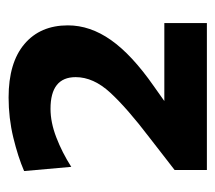

<svg xmlns="http://www.w3.org/2000/svg" viewBox="-48 -766 513 458"><g transform="rotate(-90 209.0 -537.5)"><path d="M32 -301V-378Q51.5 -393 71 -408.2Q90.5 -423.5 110 -438.5Q179 -491 216.2 -531.2Q253.5 -571.5 253.5 -614Q253.5 -674 178 -674Q145.5 -674 109.8 -660.2Q74 -646.5 39.5 -624.5L29.5 -737Q63 -751.5 109.5 -762.8Q156 -774 205 -774Q288 -774 332.5 -736.2Q377 -698.5 377 -632.5Q377 -579.5 342 -529.8Q307 -480 232.5 -428L196.5 -402.5H382.5V-301Z"/></g></svg>

Font: Commissioner
Style: Bold
Weight: 700
Designer: Kostas Bartsokas
Foundry: Kostas Bartsokas
Version: Version 1.000; ttfautohint (v1.8.3)